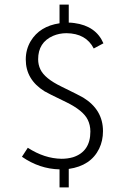

<svg xmlns="http://www.w3.org/2000/svg" viewBox="-20 -727 540 833"><path d="M278.3 85.9V5.9Q374 -7.8 410.2 -82Q426.8 -116.2 426.8 -158.2Q426.8 -251 340.8 -303.7Q328.1 -311.5 246.1 -351.6Q173.8 -386.7 155.3 -425.8Q145.5 -446.3 145.5 -469.7Q145.5 -543 210 -571.3Q237.3 -583 268.6 -583Q353.5 -582 386.7 -516.6L428.7 -539.1Q396.5 -614.3 302.7 -627Q290 -628.9 278.3 -628.9V-707H238.3V-626Q152.3 -613.3 113.3 -548.8Q91.8 -512.7 91.8 -468.8Q91.8 -381.8 172.9 -331.1Q185.5 -323.2 266.6 -284.2Q340.8 -248 360.4 -208Q372.1 -184.6 372.1 -156.2Q372.1 -69.3 296.9 -44.9Q273.4 -38.1 247.1 -38.1Q172.9 -39.1 100.6 -85.9L75.2 -46.9Q151.4 5.9 238.3 7.8V85.9Z"/></svg>

Font: Yaldevi Colombo Light
Style: Regular
Weight: 300
Designer: Sol Matas, Denzil Rajitha, Kosala Senevirathne and Pathum Egodawatta
Foundry: Mooniak
Version: Version 1.020 ; ttfautohint (v1.6)